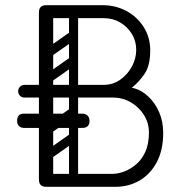

<svg xmlns="http://www.w3.org/2000/svg" viewBox="-20 -720 709 740"><path d="M158 0Q130 0 130 -28V-344H74Q64 -344 57 -351Q50 -358 50 -368Q50 -379 57.5 -386Q65 -393 75 -393H130V-672Q130 -700 158 -700H375Q426 -700 467.5 -677.5Q509 -655 534 -615.5Q559 -576 559 -526Q559 -467 537 -435Q515 -403 488 -382Q522 -375 549.5 -350Q577 -325 593 -288.5Q609 -252 609 -208Q609 -141 584 -94.5Q559 -48 517.5 -24Q476 0 425 0ZM185 -50H414Q434 -50 457.5 -58.5Q481 -67 503.5 -85.5Q526 -104 540 -134.5Q554 -165 554 -209Q554 -246 535 -276.5Q516 -307 484.5 -325.5Q453 -344 414 -344H185ZM185 -393H380Q415 -393 443 -412.5Q471 -432 488 -463Q505 -494 505 -528Q505 -562 488 -589.5Q471 -617 443 -633.5Q415 -650 380 -650H185ZM275 -496Q280 -489 278.5 -482Q277 -475 272 -471L178 -405Q165 -396 155 -409Q144 -425 158 -434L252 -500Q265 -509 275 -496ZM275 -594Q280 -587 278.5 -580Q277 -573 272 -569L178 -503Q165 -494 155 -507Q144 -523 158 -532L252 -598Q265 -607 275 -594ZM168 -298Q150 -298 150 -316V-648Q150 -664 168 -664Q185 -664 185 -647V-315Q185 -298 168 -298ZM264 -298Q246 -298 246 -316V-648Q246 -664 264 -664Q281 -664 281 -647V-315Q281 -298 264 -298ZM275 -201Q280 -194 278.5 -187Q277 -180 272 -176L178 -110Q165 -101 155 -114Q144 -130 158 -139L252 -205Q265 -214 275 -201ZM275 -299Q280 -292 278.5 -285Q277 -278 272 -274L178 -208Q165 -199 155 -212Q144 -228 158 -237L252 -303Q265 -312 275 -299ZM168 -3Q150 -3 150 -21V-353Q150 -369 168 -369Q185 -369 185 -352V-20Q185 -3 168 -3ZM264 -3Q246 -3 246 -21V-353Q246 -369 264 -369Q281 -369 281 -352V-20Q281 -3 264 -3ZM325 -254Q325 -227 297 -227Q243 -227 213 -227Q183 -227 169 -227Q155 -227 148.5 -227Q142 -227 136 -227Q130 -227 116 -227Q102 -227 72 -227Q61 -227 53.5 -234Q46 -241 46 -254Q46 -282 72 -282H297Q309 -282 317 -275Q325 -268 325 -254Z"/></svg>

Font: Nsibidi Libre Uzo
Style: Regular
Weight: 400
Designer: Oluwaseun Badejo
Version: Version 1.021